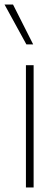

<svg xmlns="http://www.w3.org/2000/svg" viewBox="-36 -828 247 848"><path d="M78.5 0V-540H112.5V0ZM80.5 -632 -16 -808H21.5L110.5 -632Z"/></svg>

Font: Encode Sans Semi Condensed Thin
Style: Regular
Weight: 100
Width: 4
Designer: Multiple Designers
Foundry: Impallari Type
Version: Version 3.000; ttfautohint (v1.8.3) -l 8 -r 50 -G 200 -x 14 